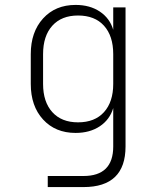

<svg xmlns="http://www.w3.org/2000/svg" viewBox="-20 -580 640 780"><path d="M174 180V135H319Q440 135 440 15V-141Q426 -94 385.5 -67Q345 -40 287 -40Q205 -40 155 -94.5Q105 -149 105 -239V-360Q105 -450 155 -505Q205 -560 287 -560Q345 -560 385.5 -533Q426 -506 440 -459V-550H490V15Q490 180 319 180ZM297 -83Q365 -83 402.5 -124.5Q440 -166 440 -239V-360Q440 -434 402.5 -475.5Q365 -517 297 -517Q230 -517 192.5 -475.5Q155 -434 155 -360V-239Q155 -166 192.5 -124.5Q230 -83 297 -83Z"/></svg>

Font: JetBrains Mono NL Thin
Style: Regular
Weight: 100
Monospace: yes
Designer: Philipp Nurullin, Konstantin Bulenkov
Foundry: JetBrains
Version: Version 2.305; ttfautohint (v1.8.4.7-5d5b)